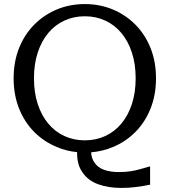

<svg xmlns="http://www.w3.org/2000/svg" viewBox="-20 -740 834 944"><path d="M428 9Q430 38 443 57Q459 83 490.5 94.5Q522 106 563 106Q597 106 622 102Q647 98 670 91.5Q693 85 718 78V168Q684 175 648.5 179.5Q613 184 576 184Q512 184 461.5 165.5Q411 147 384 105Q358 68 359 8Q306 3 260 -17Q196 -43 148 -91.5Q100 -140 73.5 -207Q47 -274 47 -355Q47 -436 73.5 -503Q100 -570 148 -618.5Q196 -667 259.5 -693.5Q323 -720 397 -720Q471 -720 534.5 -693.5Q598 -667 646 -618.5Q694 -570 720.5 -503Q747 -436 747 -355Q747 -274 720.5 -207Q694 -140 646 -91.5Q598 -43 535 -17Q485 4 428 9ZM397 -50Q451 -50 497 -71Q543 -92 576.5 -132Q610 -172 628.5 -228.5Q647 -285 647 -355Q647 -425 628.5 -481.5Q610 -538 576.5 -578Q543 -618 497 -639Q451 -660 397 -660Q343 -660 297 -639Q251 -618 217.5 -578Q184 -538 165.5 -481.5Q147 -425 147 -355Q147 -285 165.5 -228.5Q184 -172 217.5 -132Q251 -92 297 -71Q343 -50 397 -50Z"/></svg>

Font: Roboto Serif 20pt
Style: Regular
Weight: 400
Designer: Greg Gazdowicz
Foundry: Commercial Type
Version: Version 1.008